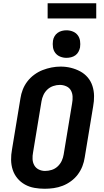

<svg xmlns="http://www.w3.org/2000/svg" viewBox="-20 -1157 640 1185"><path d="M256 8Q224 8 192.5 2.5Q161 -3 134 -18Q107 -33 87.5 -56.5Q68 -80 58.5 -109Q49 -138 48.5 -170Q48 -202 54 -234L106 -549Q110 -577 120.5 -604Q131 -631 149 -654.5Q167 -678 191.5 -696Q216 -714 243 -724.5Q270 -735 298 -740.5Q326 -746 354 -746Q387 -746 417.5 -738.5Q448 -731 475 -716.5Q502 -702 521.5 -679Q541 -656 550.5 -626.5Q560 -597 560.5 -565Q561 -533 555 -501L503 -186Q499 -158 488.5 -131Q478 -104 460.5 -80.5Q443 -57 418.5 -39Q394 -21 367 -10.5Q340 0 311.5 4Q283 8 256 8ZM258 -102Q279 -102 299.5 -108.5Q320 -115 336 -130Q352 -145 361 -164.5Q370 -184 373 -204L425 -519Q429 -540 428 -561Q427 -582 417.5 -599Q408 -616 389 -624.5Q370 -633 349 -633Q329 -633 308.5 -626Q288 -619 272.5 -604.5Q257 -590 248 -570.5Q239 -551 236 -531L184 -216Q180 -196 181 -175Q182 -154 191.5 -137Q201 -120 219 -111Q237 -102 258 -102ZM390 -800Q370 -800 351.5 -807.5Q333 -815 321.5 -830Q310 -845 307 -865Q304 -885 307 -906Q309 -920 316.5 -933Q324 -946 336 -954.5Q348 -963 362 -966.5Q376 -970 390 -970Q411 -970 429.5 -962.5Q448 -955 459.5 -940Q471 -925 474 -905Q477 -885 474 -864Q471 -850 464 -837Q457 -824 445 -815.5Q433 -807 418.5 -803.5Q404 -800 390 -800ZM274 -1043V-1137H574V-1043Z"/></svg>

Font: Iosevka Curly XBdEx
Style: Italic
Weight: 800
Width: 7
Italic angle: -9°
Monospace: yes
Designer: Belleve Invis
Foundry: Belleve Invis
Version: Version 11.1.0; ttfautohint (v1.8.3)